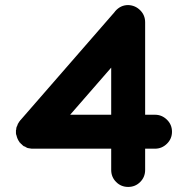

<svg xmlns="http://www.w3.org/2000/svg" viewBox="-20 -745 747 758"><path d="M592 -292Q619 -292 639 -272.5Q659 -253 659 -225Q659 -197 639 -177.5Q619 -158 592 -158H553V-74Q553 -46 533.5 -26.5Q514 -7 486 -7Q458 -7 438.5 -26.5Q419 -46 419 -74V-158H110Q109 -158 106 -158H105Q102 -158 99 -159Q98 -159 98 -159Q96 -159 94 -160Q93 -160 92 -160Q90 -161 88 -161Q86 -162 86 -162Q84 -163 82 -164Q81 -164 81 -165Q79 -166 77 -167Q76 -167 75.5 -167Q75 -167 75 -167Q73 -169 71 -170Q70 -171 70 -171Q70 -171 70 -171Q67 -173 67 -174H66Q66 -174 66 -174.5Q66 -175 66 -175Q63 -177 62 -178Q62 -178 60 -181Q58 -182 57 -183Q57 -184 57 -184Q48 -196 45 -211Q44 -212 44 -212Q44 -216 43 -218Q43 -218 43 -219Q43 -219 43 -221Q43 -225 43 -225Q43 -225 43 -225Q43 -226 43 -226.5Q43 -227 43 -227Q43 -230 43 -232Q44 -233 44 -233Q44 -233 44 -234Q44 -240 46 -245Q46 -245 46 -245.5Q46 -246 47 -246Q49 -252 51 -257Q52 -257 52 -258Q54 -261 55 -263Q55 -263 55.5 -263.5Q56 -264 56 -265Q58 -267 59 -268V-269L61 -271Q61 -271 61.5 -271Q62 -271 62 -272L432 -697L435 -701Q456 -725 486 -725Q514 -724 533.5 -704.5Q553 -685 553 -657V-292ZM419 -292V-478L257 -292Z"/></svg>

Font: Multiround Pro
Style: Regular
Weight: 400
Designer: Ivan Filipov, Sasha Pavljenko
Version: Version 1.005;Fontself Maker 3.5.4